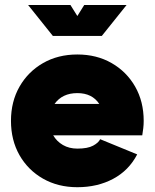

<svg xmlns="http://www.w3.org/2000/svg" viewBox="-20 -743 626 777"><path d="M385.3 -179.7 535.2 -118.2Q501.5 -53.2 438 -19.3Q374.5 14.6 293 14.6Q214.8 14.6 154.1 -20Q93.3 -54.7 58.8 -115.2Q24.4 -175.8 24.4 -253.9Q24.4 -332 59.1 -392.6Q93.8 -453.1 154.3 -487.8Q214.8 -522.5 293 -522.5Q371.1 -522.5 431.6 -487.8Q492.2 -453.1 526.9 -392.6Q561.5 -332 561.5 -253.9Q561.5 -238.8 559.8 -224.1Q558.1 -209.5 555.7 -195.3H195.3Q209.5 -170.9 234.6 -156.2Q259.8 -141.6 293 -141.6Q335 -141.6 356.9 -153.6Q378.9 -165.5 385.3 -179.7ZM293 -366.2Q231.9 -366.2 200.7 -322.3H381.8Q353 -366.2 293 -366.2ZM265.1 -722.7 293 -678.2 320.8 -722.7H492.2L392.1 -597.7H193.8L93.8 -722.7Z"/></svg>

Font: Giphurs Black
Style: Regular
Weight: 900
Version: Version 0.920; ttfautohint (v1.8.4.7-5d5b)